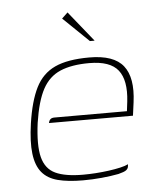

<svg xmlns="http://www.w3.org/2000/svg" viewBox="-46 -603 527 649"><g transform="rotate(-5 218.0 -278.0)"><path d="M210 7Q159 7 124.5 -2Q90 -11 71 -34Q52 -57 47 -97.5Q42 -138 51 -200Q62 -275 84.5 -320Q107 -365 150 -385Q193 -405 267 -405Q350 -405 382 -364.5Q414 -324 403 -241L397 -196H112Q113 -203 117.5 -208Q122 -213 132 -213H378L382 -246Q390 -317 363 -351.5Q336 -386 265 -386Q205 -386 166.5 -369.5Q128 -353 106.5 -313Q85 -273 74 -200Q64 -124 74.5 -83.5Q85 -43 118.5 -27.5Q152 -12 212 -12Q232 -12 254.5 -13.5Q277 -15 299 -18Q321 -21 338.5 -25Q356 -29 366 -34L365 -26Q364 -19 357.5 -14Q351 -9 331 -4Q305 1 273.5 4Q242 7 210 7ZM274 -460 187 -544 207 -563 290 -460Z"/></g></svg>

Font: Genos Thin
Style: Italic
Weight: 100
Italic angle: -8°
Designer: Robert E. Leuschke
Foundry: Robert E. Leuschke
Version: Version 1.010